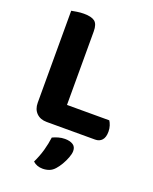

<svg xmlns="http://www.w3.org/2000/svg" viewBox="-158 -703 826 1037"><g transform="rotate(20 255.0 -184.5)"><path d="M70.8 -421.1H223.4V-6.5L152 2.3Q114.8 2.3 92.8 -19.7Q70.8 -41.7 70.8 -79ZM152 2.3V-121.7H466.4Q472.9 -112.4 478.2 -96.5Q483.4 -80.7 483.4 -62.1Q483.4 -29.9 469.1 -13.8Q454.8 2.3 429.9 2.3ZM223.4 -231.2H70.8V-607.5Q81.1 -609.5 101.5 -612.8Q121.8 -616 141.4 -616Q184.7 -616 204.1 -601.1Q223.4 -586.1 223.4 -544.1ZM286 217.7Q272 233.8 254.5 240.5Q237 247.1 216.9 247.1Q183 247.1 160.8 226.5Q180.1 186.2 191 147.3Q201.8 108.4 206.4 72Q220.7 65 239.1 59.7Q257.4 54.4 276.6 54.4Q304.7 54.4 322.4 65.3Q340.2 76.2 340.2 101.1Q340.2 117.1 331.6 139.8Q323.1 162.4 310.7 183.3Q298.3 204.2 286 217.7Z"/></g></svg>

Font: Baloo Bhaijaan 2
Style: Regular
Weight: 400
Designer: Sanskriti Dholi, Noopur Datye and Ek Type
Foundry: Ek Type
Version: Version 1.701